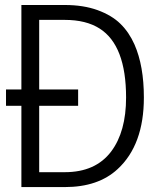

<svg xmlns="http://www.w3.org/2000/svg" viewBox="-20 -760 638 780"><path d="M4.4 -330.1V-396.5H66.9V-739.7H243.2Q318.8 -739.7 376.5 -718.8Q434.1 -697.8 469.2 -663.3Q504.4 -628.9 526.4 -579.1Q564.5 -492.2 564.5 -363.8Q564.5 -171.4 458 -73.2Q379.4 0 243.2 0H66.9V-330.1ZM139.2 -60.5H243.2Q368.2 -60.5 431.6 -144.5Q492.2 -225.1 492.2 -363.8Q492.2 -575.7 384.8 -644Q329.6 -679.2 243.2 -679.2H139.2V-396.5H297.4V-330.1H139.2Z"/></svg>

Font: News Cycle
Style: Regular
Weight: 500
Version: Version 0.5.2